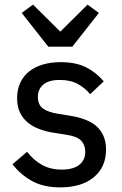

<svg xmlns="http://www.w3.org/2000/svg" viewBox="-20 -799 530 831"><path d="M241 12Q169 12 119.5 -15Q70 -42 34 -88L97 -142Q126 -105 162.5 -85Q199 -65 247 -65Q297 -65 323 -85.5Q349 -106 349 -142Q349 -171 331.5 -190Q314 -209 266 -216L222 -223Q185 -228 154 -239Q123 -250 101 -268Q79 -286 66.5 -312Q54 -338 54 -374Q54 -412 68 -441.5Q82 -471 107 -490.5Q132 -510 166.5 -520Q201 -530 242 -530Q308 -530 352 -508Q396 -486 429 -447L370 -391Q351 -416 318.5 -434.5Q286 -453 239 -453Q191 -453 167.5 -433Q144 -413 144 -380Q144 -345 166.5 -329Q189 -313 234 -306L278 -299Q364 -286 401.5 -249Q439 -212 439 -152Q439 -76 386 -32Q333 12 241 12ZM189 -597 74 -743 123 -779 241 -662 359 -779 408 -743 293 -597Z"/></svg>

Font: IBM Plex Sans Thai Looped Text
Style: Regular
Weight: 450
Designer: Mike Abbink, Paul van der Laan, Pieter van Rosmalen, Ben Mitchell, Mark Frömberg
Foundry: Bold Monday
Version: Version 1.1